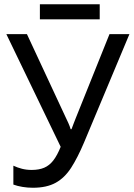

<svg xmlns="http://www.w3.org/2000/svg" viewBox="-20 -875 630 905"><path d="M376 -203Q346 -132 315.5 -84.5Q285 -37 242.5 -13.5Q200 10 135 10Q110 10 86 6Q62 2 43 -5V-94Q62 -85 83.5 -79.5Q105 -74 129 -74Q164 -74 188.5 -84.5Q213 -95 231.5 -119Q250 -143 266 -183L10 -714H107L290 -321Q295 -311 302 -295.5Q309 -280 313 -266H317Q321 -277 327 -292.5Q333 -308 337 -318L496 -714H590ZM450 -855V-784H168V-855Z"/></svg>

Font: Noto Sans Display
Style: Regular
Weight: 400
Designer: Monotype Design Team
Foundry: Monotype Imaging Inc.
Version: Version 2.003